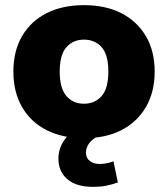

<svg xmlns="http://www.w3.org/2000/svg" viewBox="-20 -526 653 746"><path d="M306 11Q224 11 162 -20Q100 -51 66 -109.5Q32 -168 32 -248Q32 -328 66 -386Q100 -444 161.5 -475Q223 -506 306 -506Q390 -506 451 -475Q512 -444 546.5 -386Q581 -328 581 -248Q581 -168 546.5 -109.5Q512 -51 451 -20Q390 11 306 11ZM306 -123Q349 -123 375 -153Q401 -183 401 -248Q401 -313 375 -342.5Q349 -372 306 -372Q264 -372 238 -342.5Q212 -313 212 -248Q212 -183 238 -153Q264 -123 306 -123ZM341 200Q277 200 242 170.5Q207 141 207 90Q207 45 238 7.5Q269 -30 317 -49L367 0Q350 8 338 18.5Q326 29 320 41.5Q314 54 314 67Q314 88 329 99.5Q344 111 366 111Q382 111 394 108.5Q406 106 421 101L438 183Q412 192 390.5 196Q369 200 341 200Z"/></svg>

Font: Nunito Sans 11pt Black
Style: Regular
Weight: 900
Version: Version 3.101;gftools[0.9.27]